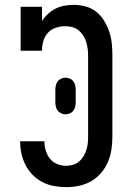

<svg xmlns="http://www.w3.org/2000/svg" viewBox="-20 -763 540 791"><path d="M253 8Q228 8 203 3.5Q178 -1 155.5 -12.5Q133 -24 115 -42Q97 -60 85.5 -82.5Q74 -105 68.5 -129.5Q63 -154 63 -179Q63 -180 63 -180.5Q63 -181 63 -181H163Q163 -181 163 -180.5Q163 -180 163 -180Q163 -161 168.5 -142.5Q174 -124 186 -109Q198 -94 216 -87Q234 -80 253 -80Q267 -80 280.5 -84Q294 -88 305 -97Q316 -106 323.5 -118.5Q331 -131 335.5 -144.5Q340 -158 341.5 -172Q343 -186 343 -200V-535Q343 -549 341 -563.5Q339 -578 334.5 -592Q330 -606 322 -618Q314 -630 302.5 -639Q291 -648 277 -651.5Q263 -655 248 -655Q229 -655 209.5 -648.5Q190 -642 177 -627.5Q164 -613 158.5 -593.5Q153 -574 153 -554H65V-735H153V-676Q163 -692 177.5 -705.5Q192 -719 209 -727.5Q226 -736 245 -739.5Q264 -743 284 -743Q308 -743 332.5 -736.5Q357 -730 376.5 -714.5Q396 -699 409 -677.5Q422 -656 430 -632.5Q438 -609 440.5 -584.5Q443 -560 443 -535V-200Q443 -173 439 -146.5Q435 -120 424.5 -95.5Q414 -71 396.5 -50.5Q379 -30 355.5 -16.5Q332 -3 305.5 2.5Q279 8 253 8ZM250 -292Q241 -292 232 -296Q223 -300 217.5 -307.5Q212 -315 210 -324Q208 -333 208 -343V-392Q208 -402 210 -411Q212 -420 217.5 -427.5Q223 -435 232 -439Q241 -443 250 -443Q259 -443 268 -439Q277 -435 282.5 -427.5Q288 -420 290 -411Q292 -402 292 -392V-343Q292 -333 290 -324Q288 -315 282.5 -307.5Q277 -300 268 -296Q259 -292 250 -292Z"/></svg>

Font: Iosevka Slab Semibold
Style: Regular
Weight: 600
Monospace: yes
Designer: Belleve Invis
Foundry: Belleve Invis
Version: Version 11.1.1; ttfautohint (v1.8.3)